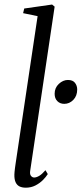

<svg xmlns="http://www.w3.org/2000/svg" viewBox="-20 -838 369 868"><path d="M116.5 -66Q114 -50.5 120 -43Q126 -35.5 134.5 -35.5Q144.5 -35.5 157 -42.8Q169.5 -50 185.5 -68.5L196 -51Q188 -38 173.8 -23.8Q159.5 -9.5 140 0.5Q120.5 10.5 96.5 10.5Q80 10.5 68.2 4.8Q56.5 -1 50.5 -14.2Q44.5 -27.5 45 -49Q45 -53.5 45.8 -61.2Q46.5 -69 47.8 -78.8Q49 -88.5 50.5 -98L150 -765L84.5 -778.5L89.5 -799.5L215.5 -817.5L227 -808ZM227 -414Q227 -441 246 -458.8Q265 -476.5 287 -476.5Q309 -476.5 319 -463.5Q329 -450.5 329 -433.5Q329 -404.5 311.5 -386.5Q294 -368.5 270.5 -368.5Q251.5 -368.5 239.2 -380.8Q227 -393 227 -414Z"/></svg>

Font: Merriweather 96pt Light
Style: Italic
Weight: 300
Italic angle: -7.8°
Version: Version 2.101